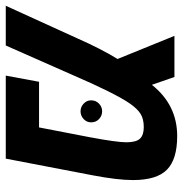

<svg xmlns="http://www.w3.org/2000/svg" viewBox="-46 -646 649 682"><g transform="rotate(90 279.0 -304.5)"><path d="M420.9 -608.9Q503.4 -608.9 540.3 -572.5Q577.1 -536.1 577.1 -452.1Q577.1 -396.5 560.1 -308.1L501 0H206.1L228 -118.2H390.1L424.8 -297.9Q442.9 -394.5 442.9 -428.2Q442.9 -463.4 429.9 -476.8Q417 -490.2 389.2 -490.2Q360.4 -490.2 342.3 -479Q324.2 -467.8 305.9 -441.7Q287.6 -415.5 261.2 -362.5Q234.9 -309.6 204.1 -237.8L99.1 0H-42L73.2 -252.9Q111.8 -340.3 147 -397L64.9 -599.1H210.9L238.8 -519Q310.1 -608.9 420.9 -608.9ZM293.9 -303.2Q293.9 -320.3 305.7 -331.3Q317.4 -342.3 333 -342.3Q348.6 -342.3 360.4 -331.3Q372.1 -320.3 372.1 -303.2Q372.1 -287.6 360.4 -276.6Q348.6 -265.6 333 -265.6Q317.4 -265.6 305.7 -276.6Q293.9 -287.6 293.9 -303.2Z"/></g></svg>

Font: Cousine
Style: Bold Italic
Weight: 700
Italic angle: -12°
Monospace: yes
Designer: Steve Matteson
Foundry: Ascender Corporation
Version: Version 1.20